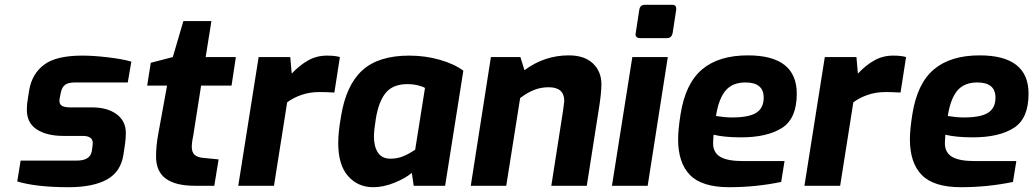

<svg xmlns="http://www.w3.org/2000/svg" viewBox="-20 -775 4311 801"><path d="M52 -18 66 -105H300Q356 -105 363 -144L366 -166L367 -178Q367 -208 325 -208H245Q175 -208 133.5 -235Q92 -262 92 -317Q92 -341 96 -362L102 -400Q114 -468 164.5 -505.5Q215 -543 323 -543Q370 -543 429.5 -536Q489 -529 528 -518L513 -431H294Q265 -431 252 -421.5Q239 -412 234 -390L231 -375Q228 -362 228 -354Q228 -340 238.5 -333.5Q249 -327 274 -327H364Q428 -327 466.5 -298.5Q505 -270 505 -220Q505 -200 502 -177L495 -130Q484 -58 426 -26Q368 6 266 6Q132 6 52 -18Z M631 -122Q631 -166 640 -215L677 -418H594L609 -513L701 -537L745 -687H862L838 -537H964L946 -418H819L787 -214Q786 -210 783 -192.5Q780 -175 780 -163Q780 -140 792 -129Q804 -118 831 -116L892 -110L874 0H793Q712 0 671.5 -30Q631 -60 631 -122Z M1059 -537H1191L1197 -468Q1230 -503 1265.5 -523Q1301 -543 1344 -543Q1378 -543 1398 -537L1375 -389Q1337 -391 1313 -391Q1272 -391 1237.5 -379Q1203 -367 1178 -348L1123 0H974Z M1391 -179Q1391 -224 1403 -291Q1424 -420 1491.5 -481.5Q1559 -543 1687 -543Q1754 -543 1815 -525.5Q1876 -508 1913 -480L1837 0H1706L1698 -54Q1673 -32 1626.5 -13Q1580 6 1537 6Q1473 6 1432 -40.5Q1391 -87 1391 -179ZM1712 -150 1753 -408Q1744 -414 1723.5 -419Q1703 -424 1679 -424Q1620 -424 1590 -388.5Q1560 -353 1548 -280Q1540 -230 1540 -206Q1540 -163 1557 -138Q1574 -113 1609 -113Q1638 -113 1662 -123Q1686 -133 1712 -150Z M2028 -537H2151L2168 -482Q2251 -544 2353 -544Q2418 -544 2453.5 -510.5Q2489 -477 2489 -423Q2489 -385 2477 -312L2428 0H2280L2328 -307Q2334 -349 2334 -354Q2334 -411 2269 -411Q2236 -411 2207.5 -399.5Q2179 -388 2150 -366L2092 0H1944Z M2632 -636 2647 -734Q2650 -755 2671 -755H2785Q2803 -755 2801 -734L2786 -636Q2781 -616 2763 -616H2649Q2640 -616 2635 -621.5Q2630 -627 2632 -636ZM2618 -537H2766L2682 0H2533Z M2809 -194Q2809 -233 2819 -297Q2839 -426 2908.5 -485Q2978 -544 3100 -544Q3304 -544 3304 -384Q3304 -280 3242 -241Q3180 -202 3072 -202Q3001 -202 2957 -213Q2955 -189 2955 -177Q2955 -139 2984.5 -121Q3014 -103 3080 -103H3253L3239 -16Q3133 6 3022 6Q2909 6 2859 -44.5Q2809 -95 2809 -194ZM3166 -368Q3166 -431 3090 -431Q3035 -431 3006.5 -396.5Q2978 -362 2967 -291Q3005 -285 3034 -285Q3104 -285 3135 -304.5Q3166 -324 3166 -368Z M3421 -537H3553L3559 -468Q3592 -503 3627.5 -523Q3663 -543 3706 -543Q3740 -543 3760 -537L3737 -389Q3699 -391 3675 -391Q3634 -391 3599.5 -379Q3565 -367 3540 -348L3485 0H3336Z M3776 -194Q3776 -233 3786 -297Q3806 -426 3875.5 -485Q3945 -544 4067 -544Q4271 -544 4271 -384Q4271 -280 4209 -241Q4147 -202 4039 -202Q3968 -202 3924 -213Q3922 -189 3922 -177Q3922 -139 3951.5 -121Q3981 -103 4047 -103H4220L4206 -16Q4100 6 3989 6Q3876 6 3826 -44.5Q3776 -95 3776 -194ZM4133 -368Q4133 -431 4057 -431Q4002 -431 3973.5 -396.5Q3945 -362 3934 -291Q3972 -285 4001 -285Q4071 -285 4102 -304.5Q4133 -324 4133 -368Z"/></svg>

Font: Exo
Style: Bold Italic
Weight: 700
Italic angle: -9°
Designer: Natanael Gama
Foundry: Natanael Gama
Version: Version 1.500; ttfautohint (v1.6)